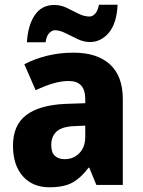

<svg xmlns="http://www.w3.org/2000/svg" viewBox="-20 -783 604 813"><path d="M292 -560Q391 -560 445.5 -510.5Q500 -461 500 -363V0H388L358 -73H355Q323 -30 287 -10Q251 10 189 10Q118 10 76.5 -37Q35 -84 35 -166Q35 -253 91 -295.5Q147 -338 255 -343L341 -346V-364Q341 -440 271 -440Q239 -440 204 -429.5Q169 -419 131 -401L83 -511Q127 -534 179.5 -547Q232 -560 292 -560ZM296 -249Q242 -247 219.5 -226Q197 -205 197 -169Q197 -137 212.5 -123Q228 -109 254 -109Q291 -109 316 -134.5Q341 -160 341 -204V-251ZM94 -604Q98 -675 127 -718.5Q156 -762 210 -762Q237 -762 262 -750Q287 -738 311.5 -725.5Q336 -713 359 -713Q372 -713 383 -725Q394 -737 399 -763H478Q474 -683 440.5 -644Q407 -605 361 -605Q335 -605 308.5 -617.5Q282 -630 257.5 -642.5Q233 -655 212 -655Q201 -655 189 -643.5Q177 -632 173 -604Z"/></svg>

Font: Noto Sans Telugu SemiCondensed ExtraBold
Style: Regular
Weight: 800
Width: 4
Designer: Jelle Bosma - Monotype Design Team
Foundry: Monotype Imaging Inc.
Version: Version 2.005; ttfautohint (v1.8.4.7-5d5b)